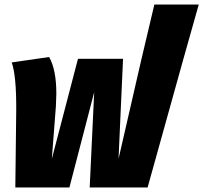

<svg xmlns="http://www.w3.org/2000/svg" viewBox="-20 -832 902 852"><path d="M862 -812 794 -571 635 0H378L398 -423L288 0H48L52 -342Q53 -495 32 -555L198 -579Q230 -523 230 -416Q230 -400 228 -360L210 -127L326 -571H526L506 -127L608 -571L665 -812Z"/></svg>

Font: FiraGO Heavy
Style: Italic
Weight: 900
Italic angle: -8°
Designer: bBox Type GmbH
Foundry: bBox Type GmbH
Version: Version 1.001